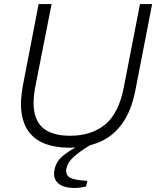

<svg xmlns="http://www.w3.org/2000/svg" viewBox="-20 -720 772 949"><path d="M322 10Q256 10 206.5 -8Q157 -26 126.5 -63.5Q96 -101 87 -159Q78 -217 93 -297L171 -700H235L155 -294Q138 -205 153.5 -151Q169 -97 213.5 -73Q258 -49 327 -49Q431 -49 499 -104Q567 -159 592 -289L672 -700H732L649 -273Q630 -175 586 -112Q542 -49 475.5 -19.5Q409 10 322 10ZM350 209Q292 209 266.5 185Q241 161 249 121Q254 91 274 67Q294 43 344 14L380 -6L426 -5V-3Q372 30 343.5 56Q315 82 308 113Q303 143 323.5 156.5Q344 170 412 174L405 202Q391 205 377.5 207Q364 209 350 209Z"/></svg>

Font: REM ExtraLight
Style: Italic
Weight: 250
Italic angle: -11°
Designer: Octavio Pardo
Foundry: Ashler Design
Version: Version 1.005;gftools[0.9.28]